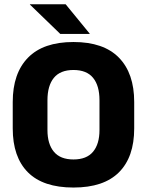

<svg xmlns="http://www.w3.org/2000/svg" viewBox="-20 -846 675 882"><path d="M317.5 15.5Q178 15.5 108.2 -54.5Q38.5 -124.5 38.5 -256V-377.5Q38.5 -509.5 108.8 -581.2Q179 -653 317.5 -653Q456 -653 526.2 -581.2Q596.5 -509.5 596.5 -377.5V-256Q596.5 -124.5 526.5 -54.5Q456.5 15.5 317.5 15.5ZM317.5 -113.5Q378 -113.5 407.5 -149Q437 -184.5 437 -248.5V-385.5Q437 -452.5 407.5 -488.5Q378 -524.5 317.5 -524.5Q257 -524.5 227.5 -488.5Q198 -452.5 198 -385.5V-248.5Q198 -184.5 227.5 -149Q257 -113.5 317.5 -113.5ZM281.5 -826.5 392 -691.5V-690H257L117.5 -825V-826.5Z"/></svg>

Font: Anek Latin Medium
Style: Bold
Weight: 700
Version: Version 1.003